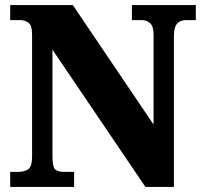

<svg xmlns="http://www.w3.org/2000/svg" viewBox="-20 -734 797 754"><path d="M20 0V-59H51Q76 -59 91 -69.5Q106 -80 106 -120V-598Q106 -635 91.5 -645Q77 -655 59 -655H20V-714H266L583 -245V-598Q583 -630 570 -642.5Q557 -655 538 -655H498V-714H749V-655H709Q688 -655 675.5 -641Q663 -627 663 -594V0H551L186 -539V-120Q186 -80 196 -69.5Q206 -59 231 -59H271V0Z"/></svg>

Font: Noto Serif SemiCondensed Black
Style: Regular
Weight: 900
Width: 4
Designer: Monotype Design Team
Foundry: Monotype Imaging Inc.
Version: Version 2.014; ttfautohint (v1.8.4.7-5d5b)